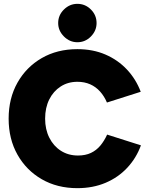

<svg xmlns="http://www.w3.org/2000/svg" viewBox="-20 -968 769 1000"><path d="M383 12Q278 12 197.5 -34.5Q117 -81 71 -162.5Q25 -244 25 -350Q25 -456 71 -537.5Q117 -619 197.5 -665.5Q278 -712 383 -712Q464 -712 529 -684Q594 -656 641 -606Q688 -556 713 -490L537 -434Q523 -467 501 -491.5Q479 -516 449.5 -529Q420 -542 383 -542Q334 -542 296 -517.5Q258 -493 236.5 -450Q215 -407 215 -350Q215 -294 237 -250.5Q259 -207 297.5 -182.5Q336 -158 386 -158Q425 -158 453.5 -171.5Q482 -185 502.5 -209.5Q523 -234 538 -267L714 -211Q690 -145 643 -94.5Q596 -44 530 -16Q464 12 383 12ZM383 -748Q343 -748 313 -778Q283 -808 283 -848Q283 -889 313 -918.5Q343 -948 383 -948Q424 -948 453.5 -918.5Q483 -889 483 -848Q483 -808 453.5 -778Q424 -748 383 -748Z"/></svg>

Font: Figtree Black
Style: Regular
Weight: 900
Designer: Erik Kennedy
Foundry: Erik Kennedy
Version: Version 2.001;gftools[0.9.30]